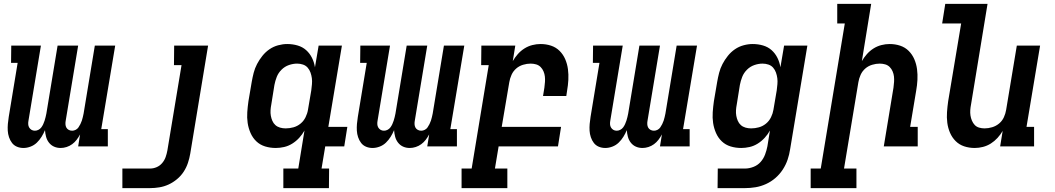

<svg xmlns="http://www.w3.org/2000/svg" viewBox="-20 -755 5440 990"><path d="M101 8Q83 8 67.5 1.5Q52 -5 42 -18Q32 -31 26.5 -47.5Q21 -64 20 -81Q19 -98 20.5 -116Q22 -134 25 -152L71 -431H37L38 -520H191L127 -134Q125 -124 125.5 -114.5Q126 -105 130.5 -97.5Q135 -90 142.5 -85.5Q150 -81 160 -81Q169 -81 178 -85.5Q187 -90 193 -98Q199 -106 203 -115Q207 -124 210 -133Q213 -142 215 -151Q217 -160 219 -169L277 -520H383L319 -134Q317 -124 317.5 -114.5Q318 -105 322 -97.5Q326 -90 334 -85.5Q342 -81 352 -81Q361 -81 370 -85.5Q379 -90 384.5 -98Q390 -106 394.5 -115Q399 -124 402 -133Q405 -142 407 -151Q409 -160 411 -169L469 -520H574L502 -89H536V0H383L393 -62Q385 -47 375 -34Q365 -21 352 -11.5Q339 -2 323.5 3Q308 8 293 8Q274 8 258.5 1Q243 -6 232.5 -19.5Q222 -33 217.5 -50Q213 -67 212 -84Q205 -67 194.5 -50Q184 -33 170 -19.5Q156 -6 137.5 1Q119 8 101 8Z M753 215H611V114H754Q771 114 787.5 107Q804 100 816 86Q828 72 834 55Q840 38 843 21L916 -419H877L878 -520H1053L961 37Q957 61 949 85Q941 109 927 130.5Q913 152 892.5 169Q872 186 849 196.5Q826 207 801.5 211Q777 215 753 215Z M1453 -93Q1473 -93 1493 -98.5Q1513 -104 1529.5 -117.5Q1546 -131 1555.5 -150.5Q1565 -170 1568 -189L1585 -289Q1587 -305 1588.5 -321Q1590 -337 1588 -352Q1586 -367 1581 -381Q1576 -395 1566.5 -406Q1557 -417 1542.5 -422Q1528 -427 1512 -427Q1491 -427 1469.5 -419.5Q1448 -412 1431.5 -395.5Q1415 -379 1407 -358.5Q1399 -338 1395 -317L1379 -217Q1376 -202 1375 -187Q1374 -172 1376.5 -158Q1379 -144 1384.5 -131.5Q1390 -119 1400 -110Q1410 -101 1424 -97Q1438 -93 1453 -93ZM1676 215H1441V114H1518L1550 -82Q1539 -62 1523 -44.5Q1507 -27 1487 -14.5Q1467 -2 1445 3Q1423 8 1402 8Q1373 8 1347 0Q1321 -8 1302 -26Q1283 -44 1272 -69Q1261 -94 1257 -121Q1253 -148 1255 -176.5Q1257 -205 1261 -233L1278 -333Q1282 -356 1288 -379.5Q1294 -403 1305.5 -425Q1317 -447 1333 -467Q1349 -487 1369.5 -501Q1390 -515 1414 -521.5Q1438 -528 1461 -528Q1489 -528 1514.5 -520.5Q1540 -513 1558.5 -496.5Q1577 -480 1588.5 -457Q1600 -434 1604 -408L1623 -520H1743L1673 -101H1771L1755 0H1657L1638 114H1677Z M1901 8Q1883 8 1867.5 1.5Q1852 -5 1842 -18Q1832 -31 1826.5 -47.5Q1821 -64 1820 -81Q1819 -98 1820.5 -116Q1822 -134 1825 -152L1871 -431H1837L1838 -520H1991L1927 -134Q1925 -124 1925.5 -114.5Q1926 -105 1930.5 -97.5Q1935 -90 1942.5 -85.5Q1950 -81 1960 -81Q1969 -81 1978 -85.5Q1987 -90 1993 -98Q1999 -106 2003 -115Q2007 -124 2010 -133Q2013 -142 2015 -151Q2017 -160 2019 -169L2077 -520H2183L2119 -134Q2117 -124 2117.5 -114.5Q2118 -105 2122 -97.5Q2126 -90 2134 -85.5Q2142 -81 2152 -81Q2161 -81 2170 -85.5Q2179 -90 2184.5 -98Q2190 -106 2194.5 -115Q2199 -124 2202 -133Q2205 -142 2207 -151Q2209 -160 2211 -169L2269 -520H2374L2302 -89H2336V0H2183L2193 -62Q2185 -47 2175 -34Q2165 -21 2152 -11.5Q2139 -2 2123.5 3Q2108 8 2093 8Q2074 8 2058.5 1Q2043 -6 2032.5 -19.5Q2022 -33 2017.5 -50Q2013 -67 2012 -84Q2005 -67 1994.5 -50Q1984 -33 1970 -19.5Q1956 -6 1937.5 1Q1919 8 1901 8Z M2596 215H2360V114H2412L2500 -419H2461L2462 -520H2637L2624 -440Q2635 -459 2650 -476Q2665 -493 2684 -505Q2703 -517 2724.5 -522.5Q2746 -528 2767 -528Q2796 -528 2821.5 -519.5Q2847 -511 2865.5 -492.5Q2884 -474 2894.5 -449.5Q2905 -425 2908.5 -398Q2912 -371 2910.5 -343Q2909 -315 2904 -287L2900 -260H2780L2787 -303Q2789 -318 2790 -332.5Q2791 -347 2789.5 -360.5Q2788 -374 2782.5 -387Q2777 -400 2767.5 -409.5Q2758 -419 2744.5 -423Q2731 -427 2716 -427Q2697 -427 2677 -421Q2657 -415 2641.5 -401.5Q2626 -388 2617.5 -369Q2609 -350 2606 -331L2567 -101H2873L2857 0H2551L2532 114H2596Z M3101 8Q3083 8 3067.5 1.5Q3052 -5 3042 -18Q3032 -31 3026.5 -47.5Q3021 -64 3020 -81Q3019 -98 3020.5 -116Q3022 -134 3025 -152L3071 -431H3037L3038 -520H3191L3127 -134Q3125 -124 3125.5 -114.5Q3126 -105 3130.5 -97.5Q3135 -90 3142.5 -85.5Q3150 -81 3160 -81Q3169 -81 3178 -85.5Q3187 -90 3193 -98Q3199 -106 3203 -115Q3207 -124 3210 -133Q3213 -142 3215 -151Q3217 -160 3219 -169L3277 -520H3383L3319 -134Q3317 -124 3317.5 -114.5Q3318 -105 3322 -97.5Q3326 -90 3334 -85.5Q3342 -81 3352 -81Q3361 -81 3370 -85.5Q3379 -90 3384.5 -98Q3390 -106 3394.5 -115Q3399 -124 3402 -133Q3405 -142 3407 -151Q3409 -160 3411 -169L3469 -520H3574L3502 -89H3536V0H3383L3393 -62Q3385 -47 3375 -34Q3365 -21 3352 -11.5Q3339 -2 3323.5 3Q3308 8 3293 8Q3274 8 3258.5 1Q3243 -6 3232.5 -19.5Q3222 -33 3217.5 -50Q3213 -67 3212 -84Q3205 -67 3194.5 -50Q3184 -33 3170 -19.5Q3156 -6 3137.5 1Q3119 8 3101 8Z M3821 215H3680L3681 114H3822Q3843 114 3865 105.5Q3887 97 3902 80Q3917 63 3925 41.5Q3933 20 3937 -1L3950 -82Q3939 -62 3923 -44.5Q3907 -27 3887 -14.5Q3867 -2 3845 3Q3823 8 3802 8Q3773 8 3747 0Q3721 -8 3702 -26Q3683 -44 3672 -69Q3661 -94 3657 -121Q3653 -148 3655 -176.5Q3657 -205 3661 -233L3678 -333Q3682 -356 3688 -379.5Q3694 -403 3705.5 -425Q3717 -447 3733 -467Q3749 -487 3769.5 -501Q3790 -515 3814 -521.5Q3838 -528 3861 -528Q3889 -528 3914.5 -520.5Q3940 -513 3958.5 -496.5Q3977 -480 3988.5 -457Q4000 -434 4004 -408L4023 -520H4143L4054 15Q4050 42 4041 68.5Q4032 95 4016 119.5Q4000 144 3978 163Q3956 182 3929.5 194Q3903 206 3875.5 210.5Q3848 215 3821 215ZM3853 -93Q3873 -93 3893 -98.5Q3913 -104 3929.5 -117.5Q3946 -131 3955.5 -150.5Q3965 -170 3968 -189L3985 -289Q3987 -305 3988.5 -321Q3990 -337 3988 -352Q3986 -367 3981 -381Q3976 -395 3966.5 -406Q3957 -417 3942.5 -422Q3928 -427 3912 -427Q3891 -427 3869.5 -419.5Q3848 -412 3831.5 -395.5Q3815 -379 3807 -358.5Q3799 -338 3795 -317L3779 -217Q3776 -202 3775 -187Q3774 -172 3776.5 -158Q3779 -144 3784.5 -131.5Q3790 -119 3800 -110Q3810 -101 3824 -97Q3838 -93 3853 -93Z M4396 215H4160V114H4212L4336 -634H4297V-735H4472L4424 -440Q4435 -459 4450 -476Q4465 -493 4484 -505Q4503 -517 4524.5 -522.5Q4546 -528 4567 -528Q4596 -528 4621.5 -519.5Q4647 -511 4665.5 -492.5Q4684 -474 4694.5 -449.5Q4705 -425 4708.5 -398Q4712 -371 4710.5 -343Q4709 -315 4704 -287L4673 -101H4712V0H4537L4587 -303Q4589 -318 4590 -332.5Q4591 -347 4589.5 -360.5Q4588 -374 4582.5 -387Q4577 -400 4567.5 -409.5Q4558 -419 4544.5 -423Q4531 -427 4516 -427Q4497 -427 4477 -421Q4457 -415 4441.5 -401.5Q4426 -388 4417.5 -369Q4409 -350 4406 -331L4332 114H4396Z M5006 8Q4977 8 4951.5 -0.5Q4926 -9 4907.5 -27.5Q4889 -46 4878.5 -70.5Q4868 -95 4864.5 -122Q4861 -149 4863 -177Q4865 -205 4869 -233L4936 -634H4838L4854 -735H5072L4987 -217Q4984 -202 4983 -187.5Q4982 -173 4984 -159.5Q4986 -146 4991.5 -133Q4997 -120 5006 -110.5Q5015 -101 5028.5 -97Q5042 -93 5057 -93Q5076 -93 5096 -99Q5116 -105 5132 -118.5Q5148 -132 5156.5 -151Q5165 -170 5168 -189L5223 -520H5343L5273 -101H5312V0H5137L5150 -80Q5139 -61 5123.5 -44Q5108 -27 5089 -15Q5070 -3 5048.5 2.5Q5027 8 5006 8Z"/></svg>

Font: Iosevka HT Extended
Style: Bold Italic
Weight: 700
Width: 7
Italic angle: -9°
Monospace: yes
Designer: Belleve Invis
Foundry: Belleve Invis
Version: Version 32.3.0; ttfautohint (v1.8.4)